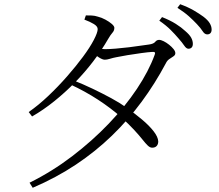

<svg xmlns="http://www.w3.org/2000/svg" viewBox="-20 -827 1040 910"><path d="M873 -596Q863 -596 853 -611Q843 -626 826 -645Q810 -664 788.5 -685.5Q767 -707 735 -729L748 -746Q786 -731 813 -714Q840 -697 858 -680Q878 -663 886 -648.5Q894 -634 894 -619Q894 -608 888.5 -602Q883 -596 873 -596ZM120 39Q227 -14 322 -86.5Q417 -159 495 -240.5Q573 -322 629 -406Q685 -490 713 -567Q720 -583 702 -581Q684 -580 650.5 -575.5Q617 -571 584 -565.5Q551 -560 532 -556Q516 -553 501.5 -548.5Q487 -544 477 -544Q466 -544 449.5 -554.5Q433 -565 416 -579L431 -600Q446 -597 457.5 -595.5Q469 -594 478 -594Q497 -594 528 -596.5Q559 -599 591.5 -603Q624 -607 650 -611Q676 -615 686 -616Q708 -619 715.5 -628.5Q723 -638 734 -638Q743 -638 756 -631.5Q769 -625 781.5 -615Q794 -605 802.5 -594.5Q811 -584 811 -575Q811 -566 802 -560Q793 -554 782.5 -547Q772 -540 766 -527Q715 -431 651.5 -345Q588 -259 510.5 -184Q433 -109 340 -47Q247 15 135 63ZM701 -127Q691 -127 680.5 -137Q670 -147 655 -166Q640 -185 616 -211Q592 -237 555 -271Q505 -315 444.5 -354.5Q384 -394 313 -427L326 -447Q374 -428 420 -406Q466 -384 507.5 -361.5Q549 -339 581 -316Q619 -289 653 -260.5Q687 -232 708 -205Q729 -178 730 -157Q730 -143 722.5 -135Q715 -127 701 -127ZM116 -296Q162 -328 208.5 -372Q255 -416 297.5 -464.5Q340 -513 373 -557.5Q406 -602 424.5 -637.5Q443 -673 443 -689Q443 -702 425 -713Q407 -724 380 -734L387 -754Q400 -754 414.5 -753.5Q429 -753 444 -748Q461 -744 479.5 -734Q498 -724 510 -713.5Q522 -703 522 -695Q522 -682 513 -672Q504 -662 493 -643Q462 -589 422 -536.5Q382 -484 335.5 -436.5Q289 -389 237.5 -347.5Q186 -306 132 -275ZM962 -664Q950 -664 940.5 -679Q931 -694 913 -713Q896 -731 875.5 -749.5Q855 -768 821 -790L834 -807Q872 -793 898.5 -777.5Q925 -762 944 -748Q965 -732 974 -717Q983 -702 983 -687Q983 -676 977.5 -670Q972 -664 962 -664Z"/></svg>

Font: Noto Serif JP ExtraLight Light
Style: Regular
Weight: 300
Version: Version 2.003-H1;hotconv 1.1.1;makeotfexe 2.6.0